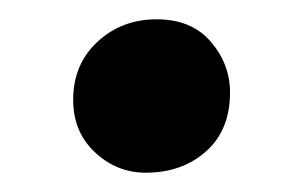

<svg xmlns="http://www.w3.org/2000/svg" viewBox="-20 -172 316 201"><path d="M132.5 8.8Q102.3 8.8 79.5 -12.5Q56.6 -33.8 56.6 -67.4Q56.6 -104.7 82 -128.2Q107.4 -151.8 144 -151.8Q180.6 -151.8 200.7 -128.3Q220.8 -104.9 220.8 -75.2Q220.8 -35.9 195.8 -13.6Q170.7 8.8 132.5 8.8Z"/></svg>

Font: Merriweather Light
Style: Regular
Weight: 300
Designer: Eben Sorkin
Foundry: Eben Sorkin
Version: Version 2.100